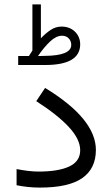

<svg xmlns="http://www.w3.org/2000/svg" viewBox="-20 -852 510 871"><path d="M111.3 -598.1Q115.7 -604.5 119.6 -611.1Q123.5 -617.7 127 -622.6V-832H165.5V-678.2Q186 -700.2 209.2 -715.8Q232.4 -731.4 258.8 -731.4Q296.4 -731.4 320.1 -708.3Q343.8 -685.1 343.8 -649.9Q342.8 -557.1 184.6 -557.1H62.5V-598.1ZM184.1 -598.6Q303.2 -599.6 303.2 -648.4Q303.2 -666 291.7 -678Q280.3 -689.9 261.2 -689.9Q234.9 -689.9 207 -663.6Q179.2 -637.2 152.3 -597.7ZM55.2 -85Q113.3 -73.7 154.8 -73.7Q245.1 -73.7 294.4 -96.9Q343.8 -120.1 343.8 -170.4Q343.8 -220.2 292.5 -275.6Q241.2 -331.1 144.5 -393.1L184.6 -453.1Q300.8 -382.3 357.9 -312Q415 -241.7 415 -171.9Q415 -87.4 353.3 -44.2Q291.5 -1 161.1 -1Q132.8 -1 106 -3.9Q79.1 -6.8 55.2 -11.7Z"/></svg>

Font: Vazir Light UI
Style: Light-UI
Weight: 300
Designer: Saber Rastikerdar
Foundry: Saber Rastikerdar
Version: Version 30.0.0